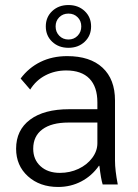

<svg xmlns="http://www.w3.org/2000/svg" viewBox="-20 -733 550 763"><path d="M44 -142Q44 -216 99.5 -257.5Q155 -299 255 -299H367V-326Q367 -388 335.5 -420.5Q304 -453 243 -453Q198 -453 160.5 -433.5Q123 -414 100 -377L62 -421Q94 -464 141 -487Q188 -510 247 -510Q338 -510 387.5 -464Q437 -418 437 -334V-94Q437 -57 448 0H388Q381 -22 375 -74H373Q345 -34 303 -12Q261 10 211 10Q138 10 91 -32.5Q44 -75 44 -142ZM367 -164V-246H252Q185 -246 148.5 -219Q112 -192 112 -142Q112 -99 141 -72.5Q170 -46 218 -46Q258 -46 292 -62Q326 -78 346.5 -105.5Q367 -133 367 -164ZM162 -628Q162 -665 187.5 -689Q213 -713 252 -713Q291 -713 316.5 -689Q342 -665 342 -628Q342 -591 316.5 -567Q291 -543 252 -543Q213 -543 187.5 -567Q162 -591 162 -628ZM303 -628Q303 -650 288.5 -664.5Q274 -679 252 -679Q230 -679 215.5 -664.5Q201 -650 201 -628Q201 -606 215.5 -591Q230 -576 252 -576Q274 -576 288.5 -591Q303 -606 303 -628Z"/></svg>

Font: Sarabun Light
Style: Regular
Weight: 300
Designer: Suppakit Chalermlarp | Katatrad Co.,Ltd.
Foundry: Cadson Demak Co.,Ltd.
Version: Version 1.000; ttfautohint (v1.6)